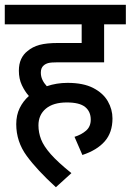

<svg xmlns="http://www.w3.org/2000/svg" viewBox="-20 -642 547 804"><path d="M292 -69Q321 -78 340.5 -95Q360 -112 360 -141Q360 -175 336.5 -194Q313 -213 260 -213Q203 -213 172 -187Q141 -161 141 -117Q141 -87 152 -58.5Q163 -30 192.5 3.5Q222 37 279 83L214 142Q136 71 92 11Q48 -49 48 -122Q48 -160 62.5 -189.5Q77 -219 101 -240Q84 -259 71.5 -285.5Q59 -312 59 -346Q59 -374 68.5 -394.5Q78 -415 95 -428Q116 -446 145.5 -454Q175 -462 224 -462H322V-540H0V-622H507V-540H416V-381H220Q194 -381 182.5 -378Q171 -375 163 -368Q151 -358 151 -338Q151 -322 157.5 -308Q164 -294 176 -281Q217 -295 263 -295Q329 -295 370.5 -273.5Q412 -252 431.5 -218Q451 -184 451 -146Q451 -87 418.5 -50Q386 -13 325 7Z"/></svg>

Font: Noto Sans SemiCondensed Medium
Style: Italic
Weight: 500
Width: 4
Italic angle: -12°
Designer: Monotype Design Team
Foundry: Monotype Imaging Inc.
Version: Version 2.013; ttfautohint (v1.8.4.7-5d5b)